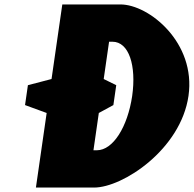

<svg xmlns="http://www.w3.org/2000/svg" viewBox="-20 -845 873 865"><path d="M212.2 -489 105.7 -461.2 92.8 -371.6 190.2 -336 141.8 0H403.7C533.5 0 794.5 -172 829.2 -413C863.8 -653 651.1 -825 522.5 -825H260.7ZM447.2 -489 471.4 -657H486.7C560.6 -657 595.2 -550 575.4 -412C554.9 -274 489.6 -168 416.3 -168H401L425.2 -336L490.8 -371.6L503.7 -461.2Z"/></svg>

Font: Blink
Style: WideObl
Weight: 400
Designer: Mew Too
Foundry: Cannot Into Space Fonts
Version: Version 001.000